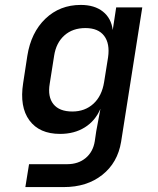

<svg xmlns="http://www.w3.org/2000/svg" viewBox="-20 -580 640 780"><path d="M83 180 98 87H253Q298 87 328 62Q358 37 365 -6L371 -47L388 -138Q367 -89 324.5 -62.5Q282 -36 224 -36Q140 -36 99.5 -91Q59 -146 74 -242L91 -353Q106 -448 164.5 -504Q223 -560 308 -560Q364 -560 398 -533Q432 -506 438 -458L452 -550H558L472 -4Q458 81 395.5 130.5Q333 180 239 180ZM274 -127Q325 -127 359.5 -158.5Q394 -190 403 -247L419 -347Q427 -403 403 -434.5Q379 -466 327 -466Q275 -466 241.5 -436Q208 -406 200 -354L182 -240Q173 -187 197 -157Q221 -127 274 -127Z"/></svg>

Font: JetBrains Mono NL SemiBold
Style: Italic
Weight: 600
Italic angle: -9°
Monospace: yes
Designer: Philipp Nurullin, Konstantin Bulenkov
Foundry: JetBrains
Version: Version 2.305; ttfautohint (v1.8.4.7-5d5b)